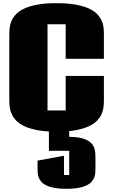

<svg xmlns="http://www.w3.org/2000/svg" viewBox="-20 -817 836 1219"><path d="M397 -663.1H281.7V-115.7H397V-335H639.6V-181.2Q639.6 -161.6 637.5 -139.2Q635.3 -116.7 625.7 -94.5Q616.2 -72.3 597.2 -51.8Q578.1 -31.2 544.7 -15.6Q511.2 0 461.2 9.5Q411.1 19 339.4 19Q268.1 19 218.3 9.5Q168.5 0 135 -15.6Q101.6 -31.2 82.5 -51.8Q63.5 -72.3 53.7 -94.5Q43.9 -116.7 41.5 -139.2Q39.1 -161.6 39.1 -181.2V-599.1Q39.1 -618.7 41.5 -640.9Q43.9 -663.1 53.5 -685.1Q63 -707 82.3 -727.3Q101.6 -747.6 134.8 -762.9Q168 -778.3 217.5 -787.6Q267.1 -796.9 337.9 -796.9Q410.2 -796.9 460.4 -787.6Q510.7 -778.3 544.4 -762.9Q578.1 -747.6 597.2 -727.3Q616.2 -707 625.7 -685.1Q635.3 -663.1 637.5 -640.9Q639.6 -618.7 639.6 -599.1V-443.8H397ZM290.5 -3.9H419.4V51.8Q459.5 51.8 487.5 57.6Q515.6 63.5 534.2 73.5Q552.7 83.5 563.2 96.2Q573.7 108.9 578.6 123Q583.5 137.2 584.7 151.6Q585.9 166 585.9 178.7V254.9Q585.9 267.6 584.7 282.2Q583.5 296.9 577.9 310.8Q572.3 324.7 560.8 337.6Q549.3 350.6 529.1 360.4Q508.8 370.1 477.8 376Q446.8 381.8 402.3 381.8Q357.4 381.8 326.2 376Q294.9 370.1 274.4 360.4Q253.9 350.6 242.7 337.6Q231.4 324.7 226.1 310.8Q220.7 296.9 219.5 282.5Q218.3 268.1 218.3 254.9V202.6L386.2 171.9V293.9H419.4V140.6H290.5Z"/></svg>

Font: Coda Caption ExtraBold
Style: Regular
Weight: 800
Designer: vernon adams
Foundry: vernon adams
Version: Version 1.002